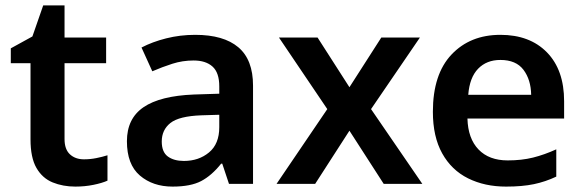

<svg xmlns="http://www.w3.org/2000/svg" viewBox="-20 -774 2155 711"><path d="M291 -184Q314 -184 336.5 -188.5Q359 -193 378 -199V-105Q358 -96 326 -89.5Q294 -83 259 -83Q213 -83 175 -98.5Q137 -114 115 -152Q93 -190 93 -258V-540H20V-595L100 -639L140 -754H219V-635H373V-540H219V-259Q219 -221 239 -202.5Q259 -184 291 -184Z M703 -645Q808 -645 862.5 -599Q917 -553 917 -457V-93H828L803 -168H799Q764 -124 725 -103.5Q686 -83 619 -83Q546 -83 498 -124Q450 -165 450 -251Q450 -335 511.5 -377Q573 -419 698 -424L792 -427V-454Q792 -505 767 -527.5Q742 -550 697 -550Q656 -550 618.5 -538Q581 -526 544 -510L504 -598Q544 -619 595.5 -632Q647 -645 703 -645ZM726 -347Q643 -344 611 -318.5Q579 -293 579 -250Q579 -211 601.5 -194.5Q624 -178 661 -178Q716 -178 754 -209.5Q792 -241 792 -303V-349Z M1192 -370 1013 -635H1156L1274 -451L1392 -635H1535L1354 -370L1544 -93H1401L1274 -290L1147 -93H1004Z M1833 -645Q1942 -645 2005.5 -580Q2069 -515 2069 -399V-335H1711Q1713 -261 1752 -220.5Q1791 -180 1860 -180Q1912 -180 1954 -190.5Q1996 -201 2040 -221V-120Q2000 -101 1957 -92Q1914 -83 1854 -83Q1775 -83 1713.5 -113.5Q1652 -144 1617.5 -206Q1583 -268 1583 -360Q1583 -499 1652 -572Q1721 -645 1833 -645ZM1833 -552Q1782 -552 1750.5 -519.5Q1719 -487 1714 -423H1947Q1946 -479 1918.5 -515.5Q1891 -552 1833 -552Z"/></svg>

Font: Noto Sans Telugu UI SemiBold
Style: Regular
Weight: 600
Designer: Jelle Bosma - Monotype Design Team
Foundry: Monotype Imaging Inc.
Version: Version 2.005; ttfautohint (v1.8.4.7-5d5b)